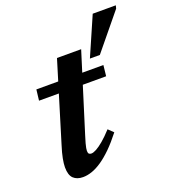

<svg xmlns="http://www.w3.org/2000/svg" viewBox="-131 -807 825 918"><g transform="rotate(-20 281.0 -348.0)"><path d="M61.5 -404 68 -459H409L403 -404ZM212 -172.5Q205 -150.5 201.2 -136.5Q197.5 -122.5 196 -114Q194.5 -105.5 194.5 -100Q194.5 -89 198.8 -85Q203 -81 211 -81Q221 -81 236.8 -89.5Q252.5 -98 274 -116Q295.5 -134 322.5 -163.5L348 -139Q316 -98 286.8 -69.2Q257.5 -40.5 230.8 -22.5Q204 -4.5 180.2 3.5Q156.5 11.5 135 11.5Q104.5 11.5 86.8 -5.2Q69 -22 69 -62Q69 -80 74 -106.2Q79 -132.5 90.5 -168.5L212 -566.5H335ZM359 -510 445 -707H562.5L558.5 -691.5L409.5 -510Z"/></g></svg>

Font: Newsreader SemiBold
Style: Italic
Weight: 600
Italic angle: -17°
Designer: Hugues Gentile
Foundry: Production Type
Version: Version 1.003